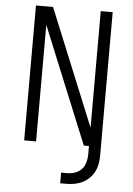

<svg xmlns="http://www.w3.org/2000/svg" viewBox="-62 -781 724 1042"><g transform="rotate(5 300.0 -260.0)"><path d="M306 215V157H338Q360 157 381 150Q402 143 417 127Q432 111 438 89.5Q444 68 444 46V0H416L156 -635V0H91V-735H184L444 -100V-735H509V46Q509 69 505 91.5Q501 114 490.5 134.5Q480 155 463.5 171Q447 187 426.5 197Q406 207 383.5 211Q361 215 338 215Z"/></g></svg>

Font: Iosevka Aile Light
Style: Regular
Weight: 300
Designer: Belleve Invis
Foundry: Belleve Invis
Version: Version 27.3.5; ttfautohint (v1.8.4)